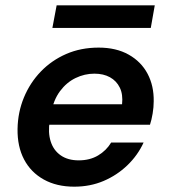

<svg xmlns="http://www.w3.org/2000/svg" viewBox="-20 -690 635 722"><path d="M259 12Q193 12 144.5 -15Q96 -42 70.5 -90.5Q45 -139 46 -205Q47 -268 70 -323.5Q93 -379 133.5 -421Q174 -463 229 -487Q284 -511 351 -511Q417 -511 464 -484.5Q511 -458 535 -412.5Q559 -367 558 -309Q558 -287 554 -263Q550 -239 544 -221H133L147 -298H439Q443 -335 430.5 -360.5Q418 -386 393.5 -399.5Q369 -413 335 -413Q298 -413 264 -396.5Q230 -380 205.5 -347Q181 -314 172 -264L167 -235Q160 -192 170.5 -158.5Q181 -125 208 -106Q235 -87 276 -87Q318 -87 349 -105.5Q380 -124 398 -154H520Q498 -106 459 -68.5Q420 -31 369.5 -9.5Q319 12 259 12ZM177 -585 193 -670H562L547 -585Z"/></svg>

Font: DM Sans 20pt SemiBold
Style: Italic
Weight: 600
Italic angle: -10°
Version: Version 4.004;gftools[0.9.30]